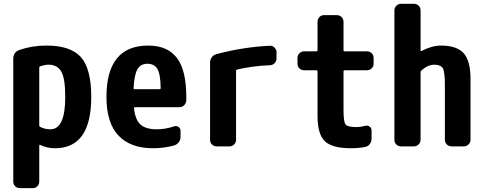

<svg xmlns="http://www.w3.org/2000/svg" viewBox="-20 -770 2540 1010"><path d="M245.1 -89.8Q323.2 -89.8 323.2 -259.8Q323.2 -356.4 302.7 -393.1Q282.2 -429.7 235.4 -429.7Q216.8 -429.7 192.4 -421.9Q187.5 -419.9 186.5 -415V-110.4Q186.5 -104.5 191.4 -102.5Q215.8 -89.8 245.1 -89.8ZM224.6 -530.3Q351.6 -530.3 405.8 -469.2Q460 -408.2 460 -259.8Q460 9.8 269.5 9.8Q226.6 9.8 191.4 -7.8Q187.5 -9.8 186.5 -4.9V184.6Q186.5 199.2 176.8 209.5Q167 219.7 152.3 219.7H85Q70.3 219.7 60.1 210Q49.8 200.2 49.8 184.6V-460Q49.8 -497.1 84 -507.8Q148.4 -530.3 224.6 -530.3Z M820.3 -300.8Q825.2 -300.8 825.2 -305.7Q824.2 -379.9 808.1 -407.2Q792 -434.6 754.9 -434.6Q720.7 -434.6 703.6 -406.7Q686.5 -378.9 682.6 -305.7Q682.6 -300.8 688.5 -300.8ZM759.8 -530.3Q860.4 -530.3 910.2 -465.8Q960 -401.4 960 -259.8V-241.2Q959 -226.6 948.7 -216.3Q938.5 -206.1 922.9 -206.1H690.4Q685.5 -206.1 684.6 -202.1Q691.4 -138.7 719.7 -114.3Q748 -89.8 804.7 -89.8Q849.6 -89.8 896.5 -105.5Q909.2 -109.4 919.4 -102.1Q929.7 -94.7 929.7 -82V-49.8Q929.7 -34.2 920.4 -22Q911.1 -9.8 896.5 -4.9Q841.8 9.8 785.2 9.8Q666 9.8 603 -57.1Q540 -124 540 -259.8Q540 -530.3 759.8 -530.3Z M1400.4 -529.3Q1414.1 -530.3 1424.3 -519.5Q1434.6 -508.8 1434.6 -495.1V-462.9Q1434.6 -448.2 1424.8 -438Q1415 -427.7 1400.4 -426.8Q1312.5 -423.8 1227.5 -404.3Q1221.7 -402.3 1221.7 -398.4V-35.2Q1221.7 -20.5 1211.9 -10.3Q1202.1 0 1186.5 0H1120.1Q1105.5 0 1095.2 -9.8Q1085 -19.5 1085 -35.2V-440.4Q1085 -456.1 1094.2 -468.8Q1103.5 -481.4 1119.1 -485.4Q1262.7 -523.4 1400.4 -529.3Z M1910.2 -500Q1924.8 -500 1935.1 -490.2Q1945.3 -480.5 1945.3 -464.8V-434.6Q1945.3 -419.9 1935.1 -410.2Q1924.8 -400.4 1910.2 -400.4H1792Q1787.1 -400.4 1787.1 -394.5V-190.4Q1787.1 -129.9 1797.4 -115.7Q1807.6 -101.6 1855.5 -101.6Q1877.9 -101.6 1901.4 -108.4Q1914.1 -111.3 1924.3 -104Q1934.6 -96.7 1934.6 -84V-40Q1934.6 -24.4 1925.3 -12.2Q1916 0 1901.4 2.9Q1867.2 9.8 1825.2 9.8Q1727.5 9.8 1689 -26.9Q1650.4 -63.5 1650.4 -160.2V-394.5Q1650.4 -399.4 1644.5 -400.4H1580.1Q1565.4 -400.4 1555.2 -410.2Q1544.9 -419.9 1544.9 -434.6V-464.8Q1544.9 -479.5 1555.2 -489.7Q1565.4 -500 1580.1 -500H1644.5Q1649.4 -500 1650.4 -504.9V-655.3Q1650.4 -669.9 1660.2 -680.2Q1669.9 -690.4 1684.6 -690.4H1752Q1766.6 -690.4 1776.9 -680.2Q1787.1 -669.9 1787.1 -655.3V-504.9Q1787.1 -500 1792 -500Z M2299.8 -530.3Q2382.8 -530.3 2418.9 -490.2Q2455.1 -450.2 2455.1 -355.5V-35.2Q2455.1 -20.5 2444.8 -10.3Q2434.6 0 2419.9 0H2355.5Q2340.8 0 2330.6 -9.8Q2320.3 -19.5 2320.3 -35.2V-320.3Q2320.3 -391.6 2309.6 -410.6Q2298.8 -429.7 2264.6 -429.7Q2229.5 -429.7 2195.3 -397.5Q2192.4 -394.5 2192.4 -388.7V-35.2Q2192.4 -20.5 2182.1 -10.3Q2171.9 0 2157.2 0H2089.8Q2075.2 0 2064.9 -9.8Q2054.7 -19.5 2054.7 -35.2V-714.8Q2054.7 -729.5 2064.9 -739.7Q2075.2 -750 2089.8 -750H2157.2Q2171.9 -750 2182.1 -740.2Q2192.4 -730.5 2192.4 -714.8V-504.9Q2192.4 -500 2197.3 -502Q2252.9 -530.3 2299.8 -530.3Z"/></svg>

Font: Rounded-L Mgen+ 1mn bold
Style: Bold
Weight: 700
Designer: [Source Han Sans]
Ryoko NISHIZUKA  (kana & ideographs); Paul D. Hunt (Latin, Greek & Cyrillic); Wenlong ZHANG  (bopomofo
Version: Version 1.059.20150602